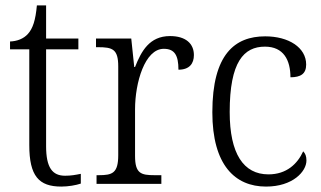

<svg xmlns="http://www.w3.org/2000/svg" viewBox="-20 -678 1185 708"><path d="M206 10C232 10 260 5 278 -1V-37C258 -33 242 -30 220 -30C173 -30 150 -60 150 -139V-496H269V-536H150V-658H116C111 -603 101 -573 83 -553C67 -535 43 -526 17 -525V-496H88V-143C88 -29 123 10 206 10Z M336 0H575V-32H550C500 -32 478 -38 478 -103V-275C478 -373 514 -498 584 -498C624 -498 638 -474 638 -421C679 -421 695 -444 695 -475C695 -517 665 -545 607 -545C531 -545 501 -489 478 -431H475L464 -536H334V-504H341C395 -504 416 -497 416 -433V-106C416 -39 394 -32 344 -32H336Z M961 10C1060 10 1110 -46 1110 -86C1110 -102 1106 -112 1098 -120C1077 -74 1037 -35 970 -35C878 -35 827 -111 827 -265C827 -450 879 -506 957 -506C1026 -506 1051 -456 1051 -393C1089 -393 1109 -406 1109 -440C1109 -503 1044 -544 958 -544C846 -544 763 -478 763 -264C763 -69 847 10 961 10Z"/></svg>

Font: Noto Serif Devanagari SemiCondensed Light
Style: Regular
Weight: 300
Width: 4
Designer: Universal Thirst, Indian Type Foundry and the Monotype Design Team
Foundry: Monotype Imaging Inc.
Version: Version 2.004